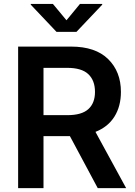

<svg xmlns="http://www.w3.org/2000/svg" viewBox="-20 -967 692 987"><path d="M73.2 0V-727.5H345.2Q470.7 -727.5 536.1 -663.1Q601.6 -598.6 601.6 -494.6Q601.6 -420.9 568.4 -367.7Q535.2 -314.5 470.7 -289.1L628.4 0H482.4L339.4 -267.1H203.6V0ZM203.6 -375H326.2Q399.9 -375 434.1 -406Q468.3 -437 468.3 -494.6Q468.3 -553.2 434.1 -585.7Q399.9 -618.2 325.2 -618.2H203.6ZM252 -946.8 321.8 -862.8 391.1 -946.8H505.4V-942.9L373 -803.2H270.5L138.2 -942.9V-946.8Z"/></svg>

Font: Inter SemiBold
Style: Regular
Weight: 600
Designer: Rasmus Andersson
Foundry: rsms
Version: Version 4.001;git-9221beed3